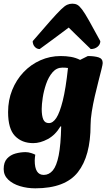

<svg xmlns="http://www.w3.org/2000/svg" viewBox="-30 -767 589 1045"><path d="M162 258Q118 258 78.5 246Q39 234 14.5 210.5Q-10 187 -10 153Q-10 116 8.5 96Q27 76 54.5 68.5Q82 61 109 61Q124 61 139.5 66Q155 71 162 75Q161 82 160 90.5Q159 99 159 107Q159 185 208 185Q237 185 257.5 160.5Q278 136 289.5 78.5Q301 21 303 -79H299Q271 -32 230 -10Q189 12 151 12Q89 12 51.5 -27Q14 -66 14 -157Q14 -222 36.5 -277.5Q59 -333 98.5 -374.5Q138 -416 190 -439Q242 -462 300 -462Q330 -462 356 -457.5Q382 -453 406 -441L448 -462Q483 -462 506 -455Q529 -448 529 -424Q529 -417 522.5 -390.5Q516 -364 506 -325.5Q496 -287 486 -243.5Q476 -200 469.5 -159Q463 -118 463 -87Q463 82 394 170Q325 258 162 258ZM197 -174Q197 -137 205.5 -117Q214 -97 236 -97Q258 -97 276.5 -125Q295 -153 311.5 -218.5Q328 -284 340 -397Q326 -399 310 -399Q278 -399 256 -373.5Q234 -348 221 -310Q208 -272 202.5 -235Q197 -198 197 -174ZM364 -747Q379 -747 390.5 -741Q402 -735 417 -715Q432 -695 455 -654Q478 -613 516 -543Q516 -525 501 -512.5Q486 -500 464 -500Q434 -529 416.5 -546Q399 -563 383.5 -578Q368 -593 344 -617Q324 -602 306 -588.5Q288 -575 261 -555Q234 -535 186 -500Q170 -500 159 -512.5Q148 -525 148 -543Q208 -613 244.5 -654Q281 -695 301.5 -715Q322 -735 335.5 -741Q349 -747 364 -747Z"/></svg>

Font: Petrona Black
Style: Italic
Weight: 900
Italic angle: -9°
Designer: Ringo R. Seeber
Foundry: Ringo R. Seeber
Version: Version 2.001; ttfautohint (v1.8.3)